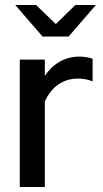

<svg xmlns="http://www.w3.org/2000/svg" viewBox="-20 -747 411 767"><path d="M59 0V-509H159V-444Q183 -480 218.5 -500.5Q254 -521 299 -521Q330 -520 350 -512V-422Q336 -428 321 -430.5Q306 -433 291 -433Q247 -433 213 -409.5Q179 -386 159 -341V0ZM124 -727 203 -651 281 -727H363L254 -601H150L41 -727Z"/></svg>

Font: Red Hat Display SemiBold
Style: Regular
Weight: 600
Designer: Pentagram, MCKL
Foundry: Pentagram, MCKL
Version: Version 1.023